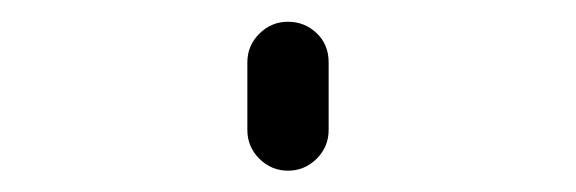

<svg xmlns="http://www.w3.org/2000/svg" viewBox="-20 -160 540 180"><path d="M211.9 -38.1V-101.6Q211.9 -117.2 223.1 -128.4Q234.4 -139.6 250 -139.6Q265.6 -139.6 276.9 -128.9Q288.1 -118.2 288.1 -101.6V-38.1Q288.1 -22.5 276.9 -11.2Q265.6 0 250 0Q234.4 0 223.1 -11.2Q211.9 -22.5 211.9 -38.1Z"/></svg>

Font: Rounded Mgen+ 1m light
Style: Regular
Weight: 200
Designer: [Source Han Sans]
Ryoko NISHIZUKA  (kana & ideographs); Paul D. Hunt (Latin, Greek & Cyrillic); Wenlong ZHANG  (bopomofo
Version: Version 1.059.20150602